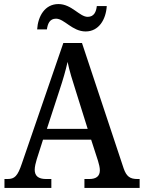

<svg xmlns="http://www.w3.org/2000/svg" viewBox="-20 -926 708 946"><path d="M402 -771C467 -771 502 -830 506 -896H457C454 -869 444 -843 412 -843C372 -843 333 -906 268 -906C201 -906 167 -846 163 -781H211C215 -808 224 -834 256 -834C297 -834 336 -771 402 -771ZM2 0H233V-44H207C168 -44 151 -60 151 -90C151 -104 156 -125 161 -141L192 -238H429L463 -133C468 -117 472 -100 472 -87C472 -58 454 -44 420 -44H396V0H668V-44H657C621 -44 603 -56 589 -97L384 -714H292L88 -121C67 -58 52 -44 17 -44H2ZM211 -291 273 -481C291 -535 303 -577 313 -621C322 -577 337 -529 355 -473L412 -291Z"/></svg>

Font: Noto Serif SemiCondensed Medium
Style: Regular
Weight: 500
Width: 4
Designer: Monotype Design Team
Foundry: Monotype Imaging Inc.
Version: Version 2.014